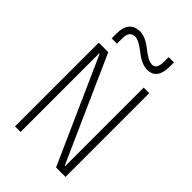

<svg xmlns="http://www.w3.org/2000/svg" viewBox="-269 -1023 1124 1124"><g transform="rotate(45 293.0 -461.5)"><path d="M423.8 0 133.8 -650.4H129.9V0H84V-693.4H162.6L452.6 -43H456.1V-693.4H502V0ZM119.6 -764.6V-803.7Q119.6 -911.1 210.4 -911.1Q253.4 -911.1 310.5 -865.7Q363.8 -822.8 395.5 -822.8Q433.1 -822.8 433.1 -883.8V-922.9H477.1V-888.7Q477.1 -781.2 396 -781.2Q350.1 -781.2 290.5 -829.1Q238.3 -869.6 210 -869.6Q163.6 -869.6 163.6 -808.6V-764.6Z"/></g></svg>

Font: Cascadia Code NF ExtraLight
Style: Regular
Weight: 200
Monospace: yes
Designer: Aaron Bell
Foundry: Saja Typeworks
Version: Version 2404.023; ttfautohint (v1.8.4)